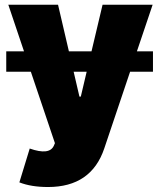

<svg xmlns="http://www.w3.org/2000/svg" viewBox="-20 -565 655 790"><path d="M609.4 -353.7V-269.9H515.3L409.1 45.5Q355.8 204.5 177.6 204.5Q108.3 204.5 59.7 185.4L102.3 46.2Q183.9 74.9 201.7 34.1L206 24.1L106.9 -269.9H5.7V-353.7H78.8L14.2 -545.5H218.8L263.5 -353.7H356.5L402 -545.5H608L543.3 -353.7ZM336.6 -269.9H283L306.8 -167.6H312.5Z"/></svg>

Font: Karasuma Gothic
Style: Black
Weight: 900
Designer: Rasmus Andersson / Ryoko Nishizuka
Foundry: Genbu
Version: Version 1.00